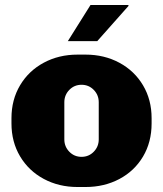

<svg xmlns="http://www.w3.org/2000/svg" viewBox="-20 -740 654 770"><path d="M26 -245V-266Q26 -340 60.5 -398Q95 -456 155.5 -488.5Q216 -521 291 -521H323Q398 -521 458.5 -488.5Q519 -456 553.5 -398Q588 -340 588 -266V-245Q588 -170 553.5 -112Q519 -54 458.5 -22Q398 10 323 10H291Q216 10 155.5 -22.5Q95 -55 60.5 -113Q26 -171 26 -245ZM376 -181V-330Q376 -359 356 -379.5Q336 -400 307 -400Q278 -400 258 -379.5Q238 -359 238 -330V-181Q238 -152 258 -131.5Q278 -111 307 -111Q336 -111 356 -131.5Q376 -152 376 -181ZM494 -720 496 -717 370 -575H252L343 -720Z"/></svg>

Font: Chivo Black
Style: Regular
Weight: 900
Designer: Hector Gatti
Foundry: Omnibus-Type
Version: Version 1.007